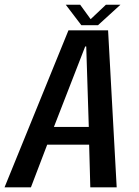

<svg xmlns="http://www.w3.org/2000/svg" viewBox="-48 -806 598 826"><path d="M-28.5 0 246.5 -675.5H417L454 0H340.5L335.5 -183.5H155L85 0ZM184 -260H334L323 -606H318.5ZM302 -697.5 235 -785.5H297L342 -723.5L407.5 -785.5H470L373.5 -697.5Z"/></svg>

Font: Anybody Medium
Style: Italic
Weight: 500
Italic angle: -10°
Designer: Tyler Finck
Foundry: Etcetera Type Company
Version: Version 1.010; ttfautohint (v1.8.3) -l 8 -r 50 -G 200 -x 14 